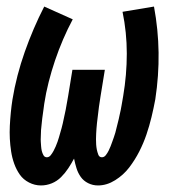

<svg xmlns="http://www.w3.org/2000/svg" viewBox="-20 -558 540 586"><path d="M105 8Q86 8 68.5 -1Q51 -10 40.5 -25Q30 -40 23.5 -58Q17 -76 14 -95.5Q11 -115 10 -134.5Q9 -154 10 -174Q11 -194 13 -214.5Q15 -235 18 -254Q24 -291 33.5 -327.5Q43 -364 55.5 -399.5Q68 -435 83 -470Q98 -505 115 -538L202 -499Q186 -469 172.5 -437.5Q159 -406 148 -373.5Q137 -341 128.5 -307.5Q120 -274 115 -241Q114 -233 113 -226Q112 -219 111 -211.5Q110 -204 109 -197Q108 -190 107.5 -183Q107 -176 106 -168.5Q105 -161 105 -154Q105 -147 104.5 -139.5Q104 -132 104.5 -125Q105 -118 105.5 -111Q106 -104 107.5 -97.5Q109 -91 112.5 -84.5Q116 -78 123 -78Q130 -78 135 -84.5Q140 -91 143.5 -97.5Q147 -104 150 -111Q153 -118 155.5 -125Q158 -132 160 -139Q162 -146 164 -153Q166 -160 168 -167Q170 -174 171.5 -181Q173 -188 174.5 -195Q176 -202 177.5 -209Q179 -216 180.5 -223Q182 -230 183 -237Q184 -244 185.5 -251Q187 -258 188 -265L201 -345H300L287 -265Q286 -257 284.5 -248.5Q283 -240 282 -232Q281 -224 280 -215.5Q279 -207 278 -199Q277 -191 276 -182.5Q275 -174 274.5 -166Q274 -158 273.5 -150Q273 -142 273 -133.5Q273 -125 273.5 -117Q274 -109 275.5 -101.5Q277 -94 280 -86Q283 -78 291 -78Q298 -78 303 -84.5Q308 -91 311.5 -98Q315 -105 317.5 -111.5Q320 -118 322.5 -125Q325 -132 327.5 -139Q330 -146 332 -153Q334 -160 335.5 -167Q337 -174 339 -181Q341 -188 342.5 -195Q344 -202 345.5 -209Q347 -216 348.5 -222.5Q350 -229 351 -236Q352 -243 353.5 -250.5Q355 -258 356 -265Q367 -330 367 -394.5Q367 -459 354 -522L450 -538Q463 -468 464 -397.5Q465 -327 454 -255Q449 -228 442.5 -201Q436 -174 427 -147.5Q418 -121 405 -95.5Q392 -70 374.5 -47Q357 -24 331.5 -8Q306 8 279 8Q263 8 249 1Q235 -6 226.5 -18Q218 -30 213.5 -44.5Q209 -59 206 -74Q198 -59 188.5 -44.5Q179 -30 166.5 -17.5Q154 -5 138 1.5Q122 8 105 8Z"/></svg>

Font: Iosevka Curly Semibold Oblique
Style: Regular
Weight: 600
Italic angle: -9°
Monospace: yes
Designer: Belleve Invis
Foundry: Belleve Invis
Version: Version 11.1.0; ttfautohint (v1.8.3)